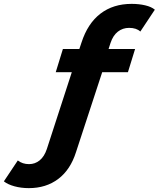

<svg xmlns="http://www.w3.org/2000/svg" viewBox="-197 -770 820 992"><path d="M374 -548 364 -517H501L464 -397H331L196 15Q167 107 104 154.5Q41 202 -48 202Q-88 202 -122.5 192.5Q-157 183 -177 167L-105 59Q-81 78 -47 78Q-16 78 8 58.5Q32 39 45 0L174 -397H91L128 -517H213L224 -550Q256 -649 322 -699.5Q388 -750 483 -750Q521 -750 553 -742.5Q585 -735 603 -720L528 -607Q508 -626 470 -626Q437 -626 412 -606.5Q387 -587 374 -548Z"/></svg>

Font: Montserrat Alternates
Style: Bold Italic
Weight: 700
Italic angle: -11.3°
Designer: Julieta Ulanovsky
Foundry: Julieta Ulanovsky
Version: Version 7.200